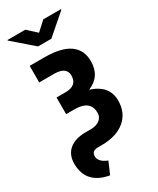

<svg xmlns="http://www.w3.org/2000/svg" viewBox="-296 -1022 1089 1322"><g transform="rotate(-30 248.5 -361.0)"><path d="M273.4 -509.3Q273.4 -576.7 181.6 -579.1H57.6V-710.9H178.7Q310.1 -710 374.5 -663.8Q439 -617.7 439 -528.3Q439 -407.7 330.1 -363.8Q466.3 -320.8 466.3 -199.2Q466.3 -102.1 398.7 -45.9Q331.1 10.3 209.5 10.3H182.6Q134.3 10.3 134.3 53.7Q134.3 92.8 186 117.7L201.2 124.5L160.6 218.8Q76.2 204.6 31.7 157.2Q-12.7 109.9 -13.7 28.3Q-13.7 -43.9 32.5 -83Q78.6 -122.1 164.6 -122.1H200.7Q248.5 -122.1 274.9 -143.1Q301.3 -164.1 301.3 -197.3Q301.3 -297.4 175.3 -297.4H108.9V-429.7H179.7Q273.4 -429.7 273.4 -509.3ZM227.5 -876 299.3 -941.4H439.5V-936L280.3 -797.9H174.3L14.2 -937V-941.4H155.8Z"/></g></svg>

Font: Roboto Black
Style: Regular
Weight: 900
Designer: Google
Version: Version 2.134; 2016